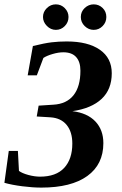

<svg xmlns="http://www.w3.org/2000/svg" viewBox="-30 -852 559 882"><path d="M159.7 9.8Q120.1 9.8 72.5 3.7Q24.9 -2.4 -9.8 -12.2L10.3 -158.7H52.2L57.1 -66.9Q71.3 -56.2 100.1 -48.3Q128.9 -40.5 153.8 -40.5Q227.5 -40.5 264.9 -80.8Q302.2 -121.1 302.2 -192.4Q302.2 -246.1 276.4 -277.8Q250.5 -309.6 202.6 -313L138.7 -316.9L147.5 -366.7L215.3 -371.1Q275.9 -374.5 307.6 -414.3Q339.4 -454.1 339.4 -527.3Q339.4 -567.9 319.8 -589.8Q300.3 -611.8 260.7 -611.8Q238.8 -611.8 211.9 -604Q185.1 -596.2 169.4 -585.9L139.2 -505.9H97.2L121.1 -640.6Q174.8 -653.8 207.5 -657.7Q240.2 -661.6 276.4 -661.6Q374 -661.6 428.7 -623.5Q483.4 -585.4 483.4 -515.6Q483.4 -441.4 436.8 -397.7Q390.1 -354 302.7 -341.3Q371.1 -333 408 -294.2Q444.8 -255.4 444.8 -194.3Q444.8 -96.7 371.1 -43.5Q297.4 9.8 159.7 9.8ZM400.4 -714.8Q377 -714.8 359.1 -732.2Q341.3 -749.5 341.3 -773.9Q341.3 -798.3 359.1 -815.2Q377 -832 400.4 -832Q424.3 -832 441.4 -815.4Q458.5 -798.8 458.5 -773.9Q458.5 -749.5 441.4 -732.2Q424.3 -714.8 400.4 -714.8ZM226.6 -714.8Q203.1 -714.8 185.3 -732.9Q167.5 -751 167.5 -773.9Q167.5 -797.4 185.1 -814.7Q202.6 -832 226.6 -832Q250.5 -832 267.6 -814.7Q284.7 -797.4 284.7 -773.9Q284.7 -749.5 267.6 -732.2Q250.5 -714.8 226.6 -714.8Z"/></svg>

Font: Tinos
Style: Bold Italic
Weight: 700
Italic angle: -16.333°
Designer: Steve Matteson
Foundry: Monotype Imaging Inc.
Version: Version 1.23